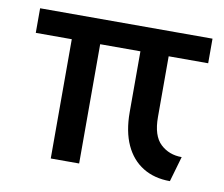

<svg xmlns="http://www.w3.org/2000/svg" viewBox="-62 -566 755 646"><g transform="rotate(10 316.0 -243.5)"><path d="M245.5 -407.5V0H148.5V-407.5H25.5V-491.5H614.5V-407.5H479.5V-200Q479.5 -136 508.8 -108.5Q538 -81 581.5 -81L556.5 5.5Q503 5.5 464 -18.5Q425 -42.5 404 -88.2Q383 -134 383 -200V-407.5Z"/></g></svg>

Font: Betinya Sans Medium
Style: Regular
Weight: 500
Designer: Jonathan Pinhorn
Version: Version 2.001;December 9, 2019;FontCreator 12.0.0.2547 64-bi